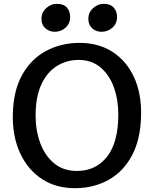

<svg xmlns="http://www.w3.org/2000/svg" viewBox="-20 -975 804 1003"><path d="M379 8Q275.5 10 200 -39.2Q124.5 -88.5 84.5 -176.2Q44.5 -264 47 -377Q49.5 -501.5 96.2 -584.5Q143 -667.5 220.8 -709Q298.5 -750.5 394 -751Q493 -751.5 566.5 -704.8Q640 -658 679.8 -572.5Q719.5 -487 717 -372Q714.5 -247.5 670 -163.8Q625.5 -80 550 -37Q474.5 6 379 8ZM382 -82Q481 -82 539.5 -156.8Q598 -231.5 598 -377Q598 -454 574.8 -518.8Q551.5 -583.5 505.2 -622.8Q459 -662 390 -662Q329.5 -662 278.5 -631Q227.5 -600 196.8 -535.5Q166 -471 166 -370Q166 -293.5 190.2 -227.8Q214.5 -162 262.5 -122Q310.5 -82 382 -82ZM266 -809Q237.5 -809 217 -827.2Q196.5 -845.5 196.5 -876.5Q196.5 -910 221.2 -932.5Q246 -955 277 -955Q312.5 -955 329.5 -935.5Q346.5 -916 346.5 -886.5Q346.5 -852 322.5 -830.5Q298.5 -809 266 -809ZM510.5 -809Q481.5 -809 461.5 -827.2Q441.5 -845.5 441.5 -876.5Q441.5 -910 466.2 -932.5Q491 -955 521 -955Q556.5 -955 574 -935.5Q591.5 -916 591.5 -886.5Q591.5 -852 567.2 -830.5Q543 -809 510.5 -809Z"/></svg>

Font: Merriweather Sans
Style: Regular
Weight: 400
Designer: Eben Sorkin
Foundry: Eben Sorkin
Version: Version 1.008; ttfautohint (v1.7.19-72a1) -l 8 -r 50 -G 200 